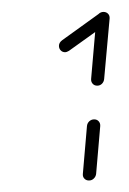

<svg xmlns="http://www.w3.org/2000/svg" viewBox="-20 -687 219 327"><path d="M131.5 -379.6Q126.7 -379.6 123.7 -382.8Q120.7 -385.9 121.1 -390.7L128.1 -472.2Q128.5 -477 132 -480.4Q135.6 -483.7 140.4 -483.7Q145.2 -483.7 148.1 -480.4Q151.1 -477 150.7 -472.2L143.7 -390.7Q143 -385.9 139.6 -382.8Q136.3 -379.6 131.5 -379.6ZM156.3 -666.7Q160.7 -666.7 163.7 -663.9Q166.7 -661.1 166.7 -656.7Q166.7 -650.7 161.5 -646.3L97.4 -600.4Q93.7 -598.1 90.7 -598.1Q86.3 -598.1 83.3 -601.3Q80.4 -604.4 80.4 -608.9Q80.4 -614.4 85.9 -618.5L149.6 -664.4Q152.6 -666.7 156.3 -666.7ZM145.6 -541.1Q140.7 -541.1 137.8 -544.4Q134.8 -547.8 135.2 -552.6L144.1 -655.6Q144.4 -660 148 -663.3Q151.5 -666.7 156.3 -666.7Q161.1 -666.7 164.1 -663.3Q167 -660 166.7 -655.6L157.4 -552.6Q157 -547.8 153.7 -544.4Q150.4 -541.1 145.6 -541.1Z"/></svg>

Font: 26F Galaxy Sans Thin
Style: Italic
Weight: 100
Italic angle: -4.99998°
Designer: C₂₉H₂₅N₃O₅
Version: Version 1.200